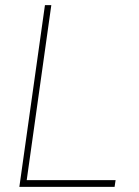

<svg xmlns="http://www.w3.org/2000/svg" viewBox="-20 -731 543 751"><path d="M84.5 -26.4H432.1L428.2 0H55.7L155.8 -710.9H180.7Z"/></svg>

Font: Robert Sans Thin
Style: Italic
Weight: 100
Italic angle: -8°
Designer: Christian Robertson (extended by Adam Twardoch)
Foundry: Google
Version: Version 12.135;April 2, 2019;FontCreator 11.5.0.2425 64-bit;